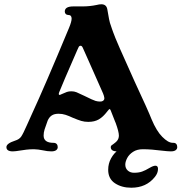

<svg xmlns="http://www.w3.org/2000/svg" viewBox="-20 -698 859 898"><path d="M10 -10Q10 -27 50 -40Q70 -46 79 -59Q88 -72 106 -113L128 -162Q190 -296 303 -568Q315 -597 315 -611Q315 -628 299 -628Q292 -628 287.5 -632.5Q283 -637 283 -644Q283 -668 323 -668H366Q400 -668 433 -675Q444 -678 454 -678Q478 -678 482 -654L490 -609Q492 -595 503 -565L509 -548Q521 -512 610 -316Q673 -181 689 -140Q712 -85 739 -58Q753 -44 765 -37Q777 -30 789 -30H791Q800 -30 804.5 -24.5Q809 -19 809 -10Q809 -1 801.5 4.5Q794 10 779 10Q770 10 760.5 9Q751 8 741 7Q687 0 648 0Q607 0 558 7Q540 10 528 10Q498 10 498 -10Q498 -15 501.5 -18Q505 -21 510 -24Q514 -27 519 -31Q524 -35 528 -40Q536 -50 536 -64Q536 -82 521 -123Q520 -127 518 -130L498 -181Q495 -188 493 -188Q490 -188 481 -176Q462 -151 442 -139.5Q422 -128 393 -128Q375 -128 360 -132.5Q345 -137 321 -147Q302 -156 286.5 -161Q271 -166 254 -166Q234 -166 222 -158Q210 -150 203 -134Q193 -107 188.5 -92.5Q184 -78 184 -64Q184 -30 230 -30Q240 -30 245 -24.5Q250 -19 250 -10Q250 -1 242.5 4.5Q235 10 220 10Q202 10 180 5Q170 3 159 1.5Q148 0 139 0Q119 0 103 2Q87 4 75 6Q51 10 40 10Q10 10 10 -10ZM461 -226Q469 -231 468 -240Q467 -249 462 -261L392 -419L367 -475Q363 -484 357 -484Q350 -484 347 -476L341 -463Q271 -303 257 -267Q252 -254 259 -254Q261 -254 269 -258Q284 -265 293 -268Q302 -271 314 -271Q327 -271 338 -266.5Q349 -262 376 -249L378 -248Q414 -230 427 -226Q438 -223 447.5 -223Q457 -223 461 -226ZM486 96Q486 67 499.5 42.5Q513 18 533 4Q552 -9 574.5 -16Q597 -23 616 -23Q638 -23 648.5 -17.5Q659 -12 657.5 -6Q656 0 648 0Q621 0 602.5 12Q584 24 575 41Q566 58 566 72Q566 89 577.5 99.5Q589 110 607 110Q629 110 644.5 104.5Q660 99 680 87Q697 77 707 77Q719 77 719 92Q719 112 704 130Q664 180 594 180Q549 180 517.5 159Q486 138 486 96Z"/></svg>

Font: Raigarh
Style: Regular
Weight: 400
Designer: jaikishan Patel
Foundry: MagicType
Version: Version 1.000;FEAKit 1.0